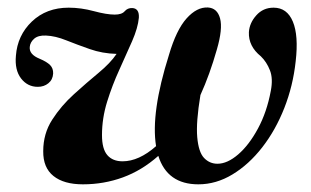

<svg xmlns="http://www.w3.org/2000/svg" viewBox="-20 -482 832 513"><path d="M535.5 -462Q560.5 -460.5 568 -432.8Q575.5 -405 559.5 -350Q540.5 -283 515.5 -228Q503.5 -155.5 507 -115.5Q510.5 -75.5 525.2 -60Q540 -44.5 561 -44.5Q587.5 -44.5 616.5 -69.5Q645.5 -94.5 669.2 -138.5Q693 -182.5 703.5 -239Q710 -272 701.2 -294.2Q692.5 -316.5 677 -331.5Q643.5 -358.5 645 -396Q646.5 -420.5 664.8 -441Q683 -461.5 711 -461.5Q747 -461.5 762.5 -424.2Q778 -387 770 -318Q763 -253 739.8 -193.8Q716.5 -134.5 680.8 -88.5Q645 -42.5 601.2 -16Q557.5 10.5 510 10.5Q427 10.5 403 -65.5Q359 -26.5 308.2 -8Q257.5 10.5 201.5 10.5Q150.5 10.5 122.8 -11.8Q95 -34 95.5 -78Q95.5 -125 119.5 -162.2Q143.5 -199.5 177.5 -230.2Q211.5 -261 243.2 -287.2Q275 -313.5 291.5 -338Q253.5 -339 220 -350.8Q186.5 -362.5 157.2 -374.2Q128 -386 103 -387Q82 -388 71.2 -378.5Q60.5 -369 59.5 -356.5Q57.5 -336.5 86 -325Q105 -317 113.8 -308.2Q122.5 -299.5 122 -285.5Q121 -269 109.2 -259.5Q97.5 -250 81 -250Q53.5 -250 36.2 -272.5Q19 -295 22.5 -333Q26.5 -387.5 65.2 -424.5Q104 -461.5 163.5 -461.5Q196.5 -461.5 230.8 -452.2Q265 -443 286.5 -443Q305.5 -443 313.2 -452Q321 -461 333.5 -460.5Q352.5 -459.5 351 -434.5Q348.5 -407.5 333 -372Q317.5 -336.5 298.8 -295.5Q280 -254.5 266.2 -210.2Q252.5 -166 252.5 -121Q252.5 -84 266.8 -67.5Q281 -51 307.5 -51Q351 -51 397 -91.5Q382.5 -180.5 431.5 -335.5Q451 -402 478.5 -432.8Q506 -463.5 535.5 -462Z"/></svg>

Font: Fraunces 72pt SemiBold
Style: Italic
Weight: 600
Italic angle: -16°
Version: Version 1.000;[b76b70a41]